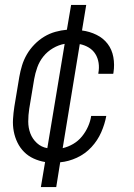

<svg xmlns="http://www.w3.org/2000/svg" viewBox="-20 -648 540 775"><path d="M145 107 162 6Q138 2 116 -8Q94 -18 77.5 -34.5Q61 -51 50.5 -72.5Q40 -94 35.5 -118Q31 -142 32.5 -167Q34 -192 38 -218L58 -338Q62 -361 69 -384Q76 -407 88.5 -428.5Q101 -450 119 -468.5Q137 -487 158.5 -500Q180 -513 203.5 -519.5Q227 -526 250 -528L267 -628H328L311 -525Q342 -521 369.5 -507.5Q397 -494 414.5 -471Q432 -448 437.5 -417.5Q443 -387 438 -355Q438 -354 437.5 -352.5Q437 -351 437 -350H377Q377 -351 377 -352Q377 -353 377 -353Q381 -374 378 -394Q375 -414 365 -430Q355 -446 338.5 -456Q322 -466 302 -470L233 -50Q255 -55 275.5 -67Q296 -79 311 -97.5Q326 -116 335.5 -137.5Q345 -159 348 -180H409Q403 -147 388.5 -114Q374 -81 349 -54Q324 -27 290.5 -11.5Q257 4 223 7L207 107ZM171 -50 241 -471Q217 -467 194 -453.5Q171 -440 155 -420Q139 -400 130.5 -376Q122 -352 118 -329L98 -209Q94 -183 94 -157.5Q94 -132 102.5 -109.5Q111 -87 129 -70.5Q147 -54 171 -50Z"/></svg>

Font: Iosevka SS04 Light Oblique
Style: Regular
Weight: 300
Italic angle: -9°
Monospace: yes
Designer: Belleve Invis
Foundry: Belleve Invis
Version: Version 19.0.0; ttfautohint (v1.8.4)